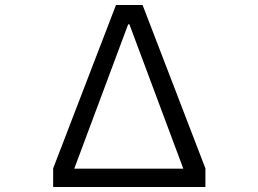

<svg xmlns="http://www.w3.org/2000/svg" viewBox="-20 -753 1040 773"><path d="M807 0H194V-75L447 -733H554L807 -75ZM496 -655 279 -74H718L501 -655Z"/></svg>

Font: IBM Plex Sans JP
Style: Regular
Weight: 400
Designer: Mike Abbink; Paul van der Laan; Pieter van Rosmalen; Wujin Sim; Yejin Wi; Jinhee Kim; Boomi Park; Yona Kim; Kichan Ma
Foundry: Sandoll Inc.
Version: Version 1.000